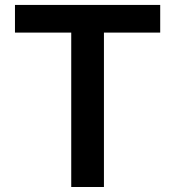

<svg xmlns="http://www.w3.org/2000/svg" viewBox="-20 -747 700 767"><path d="M395.2 0H264.6V-616.8H39.8V-727.3H620V-616.8H395.2Z"/></svg>

Font: Linik Sans SemiBold
Style: Regular
Weight: 600
Designer: Rasmus Andersson (font), Cristiano Sobral (main changes)
Foundry: rsms
Version: Version 3.018;June 1, 2022;FontCreator 14.0.0.2814 64-bit; t